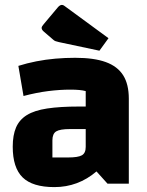

<svg xmlns="http://www.w3.org/2000/svg" viewBox="-20 -750 600 784"><path d="M202 14Q113 14 72.5 -25.5Q32 -65 32 -151Q32 -198 45.5 -229.5Q59 -261 89.5 -280Q120 -299 172.5 -307Q225 -315 303 -315H360V-223H266Q225 -223 209.5 -213.5Q194 -204 194 -177V-107H258Q299 -107 314.5 -116Q330 -125 330 -150V-378Q309 -384 267 -384Q224 -384 176.5 -378Q129 -372 76 -358L55 -481Q90 -492 128 -499.5Q166 -507 206 -510.5Q246 -514 287 -514Q364 -514 412 -496.5Q460 -479 483 -442.5Q506 -406 506 -347V0H419L374 -50Q299 14 202 14ZM386 -543 221 -578Q212 -580 206.5 -582Q201 -584 196 -589L160 -620Q150 -628 150 -636Q150 -642 159 -652L217 -721Q225 -730 233 -730Q238 -730 243 -726L423 -594Z"/></svg>

Font: Changa
Style: Bold
Weight: 700
Designer: Eduardo Rodriguez Tunni
Foundry: Eduardo Rodriguez Tunni
Version: Version 3.002; ttfautohint (v1.8.2)